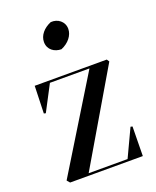

<svg xmlns="http://www.w3.org/2000/svg" viewBox="-135 -797 710 876"><g transform="rotate(-20 220.0 -359.0)"><path d="M40 -14 52 0H405L407 -143L398 -145L335 -11H146L409 -458L401 -470H51V-464L47 -337L56 -335L121 -459H313ZM223 -585C260 -600 284 -631 284 -662C284 -698 253 -721 219 -718C183 -703 159 -675 159 -643C159 -605 190 -585 223 -585Z"/></g></svg>

Font: Mazius Display
Style: Regular
Weight: 400
Designer: Alberto Casagrande & Collletttivo
Foundry: Collletttivo
Version: Version 2.000;Glyphs 3.2 (3217)